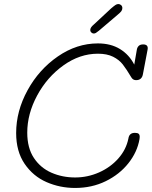

<svg xmlns="http://www.w3.org/2000/svg" viewBox="-20 -928 752 951"><path d="M711 -682 688 -561Q683 -531 654 -531Q639 -531 631 -544Q606 -586 588 -609Q570 -632 540 -647Q510 -662 465 -662Q375 -662 294 -604Q213 -546 164 -455Q115 -364 115 -271Q115 -195 148 -145.5Q181 -96 235 -72.5Q289 -49 352 -49Q414 -49 470.5 -74Q527 -99 566 -143Q605 -187 616 -242Q620 -270 648 -270Q661 -270 666.5 -265.5Q672 -261 672 -250Q672 -243 671 -239Q660 -175 616 -119.5Q572 -64 503.5 -30.5Q435 3 352 3Q277 3 210.5 -26Q144 -55 102 -116.5Q60 -178 60 -269Q60 -378 116.5 -481Q173 -584 266.5 -648.5Q360 -713 465 -713Q529 -713 574.5 -685Q620 -657 645 -608L658 -683Q660 -694 667.5 -701Q675 -708 689 -708Q716 -708 711 -682ZM427 -779Q427 -792 444 -806L530 -886Q544 -898 551.5 -903Q559 -908 566 -908Q574 -908 580 -902.5Q586 -897 586 -888Q586 -879 580.5 -872Q575 -865 564 -856L470 -776Q460 -768 455 -765Q450 -762 444 -762Q438 -762 432.5 -767Q427 -772 427 -779Z"/></svg>

Font: Mali Light
Style: Italic
Weight: 300
Italic angle: -10°
Version: Version 1.000; ttfautohint (v1.6)